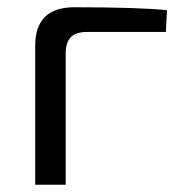

<svg xmlns="http://www.w3.org/2000/svg" viewBox="-20 -509 502 529"><path d="M77 0V-383Q77 -489 185 -489Q360 -489 440 -481L437 -421H220Q189 -421 175 -406.5Q161 -392 161 -361V0Z"/></svg>

Font: Exo 2.0
Style: Regular
Weight: 400
Designer: Natanael Gama
Version: Version 1.001;PS 001.001;hotconv 1.0.70;makeotf.lib2.5.58329